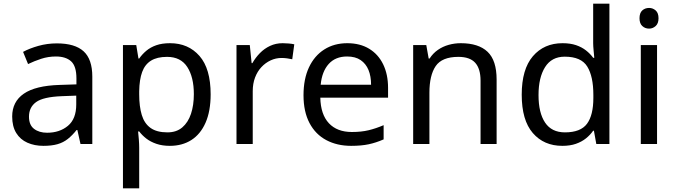

<svg xmlns="http://www.w3.org/2000/svg" viewBox="-20 -780 3664 1040"><path d="M288 -545Q386 -545 433 -502Q480 -459 480 -365V0H416L399 -76H395Q372 -47 347.5 -27.5Q323 -8 291.5 1Q260 10 215 10Q167 10 128.5 -7Q90 -24 68 -59.5Q46 -95 46 -149Q46 -229 109 -272.5Q172 -316 303 -320L394 -323V-355Q394 -422 365 -448Q336 -474 283 -474Q241 -474 203 -461.5Q165 -449 132 -433L105 -499Q140 -518 188 -531.5Q236 -545 288 -545ZM314 -259Q214 -255 175.5 -227Q137 -199 137 -148Q137 -103 164.5 -82Q192 -61 235 -61Q303 -61 348 -98.5Q393 -136 393 -214V-262Z M901 -546Q1000 -546 1060.5 -477Q1121 -408 1121 -269Q1121 -178 1093.5 -115.5Q1066 -53 1016.5 -21.5Q967 10 900 10Q859 10 827 -1Q795 -12 772.5 -29.5Q750 -47 734 -68H728Q730 -51 732 -25Q734 1 734 20V240H646V-536H718L730 -463H734Q750 -486 772.5 -505Q795 -524 826.5 -535Q858 -546 901 -546ZM885 -472Q831 -472 798 -451.5Q765 -431 750 -390Q735 -349 734 -286V-269Q734 -203 748 -157Q762 -111 795.5 -87Q829 -63 887 -63Q936 -63 967.5 -90Q999 -117 1014.5 -163.5Q1030 -210 1030 -270Q1030 -362 994.5 -417Q959 -472 885 -472Z M1511 -546Q1526 -546 1543.5 -544.5Q1561 -543 1574 -540L1563 -459Q1550 -462 1534.5 -464Q1519 -466 1505 -466Q1474 -466 1446 -453Q1418 -440 1396 -416.5Q1374 -393 1361.5 -360Q1349 -327 1349 -286V0H1261V-536H1333L1343 -438H1347Q1364 -468 1388 -492.5Q1412 -517 1443 -531.5Q1474 -546 1511 -546Z M1861 -546Q1930 -546 1979.5 -516Q2029 -486 2055.5 -431.5Q2082 -377 2082 -304V-251H1715Q1717 -160 1761.5 -112.5Q1806 -65 1886 -65Q1937 -65 1976.5 -74.5Q2016 -84 2058 -102V-25Q2017 -7 1977 1.5Q1937 10 1882 10Q1806 10 1747.5 -21Q1689 -52 1656.5 -113.5Q1624 -175 1624 -264Q1624 -352 1653.5 -415Q1683 -478 1736.5 -512Q1790 -546 1861 -546ZM1860 -474Q1797 -474 1760.5 -433.5Q1724 -393 1717 -321H1990Q1990 -367 1976 -401Q1962 -435 1933.5 -454.5Q1905 -474 1860 -474Z M2476 -546Q2572 -546 2621 -499.5Q2670 -453 2670 -349V0H2583V-343Q2583 -408 2554 -440Q2525 -472 2463 -472Q2374 -472 2340 -422Q2306 -372 2306 -278V0H2218V-536H2289L2302 -463H2307Q2325 -491 2351.5 -509.5Q2378 -528 2410 -537Q2442 -546 2476 -546Z M3026 10Q2926 10 2866 -59.5Q2806 -129 2806 -267Q2806 -405 2866.5 -475.5Q2927 -546 3027 -546Q3069 -546 3100 -535.5Q3131 -525 3154 -507Q3177 -489 3193 -467H3199Q3198 -480 3195.5 -505.5Q3193 -531 3193 -546V-760H3281V0H3210L3197 -72H3193Q3177 -49 3154 -30.5Q3131 -12 3099.5 -1Q3068 10 3026 10ZM3040 -63Q3125 -63 3159.5 -109.5Q3194 -156 3194 -250V-266Q3194 -366 3161 -419.5Q3128 -473 3039 -473Q2968 -473 2932.5 -416.5Q2897 -360 2897 -265Q2897 -169 2932.5 -116Q2968 -63 3040 -63Z M3539 -536V0H3451V-536ZM3496 -737Q3516 -737 3531.5 -723.5Q3547 -710 3547 -681Q3547 -653 3531.5 -639Q3516 -625 3496 -625Q3474 -625 3459 -639Q3444 -653 3444 -681Q3444 -710 3459 -723.5Q3474 -737 3496 -737Z"/></svg>

Font: uhindi25
Style: Book
Weight: 400
Designer: Jelle Bosma - Monotype Design Team
Foundry: Monotype Imaging Inc.
Version: Version 2.003